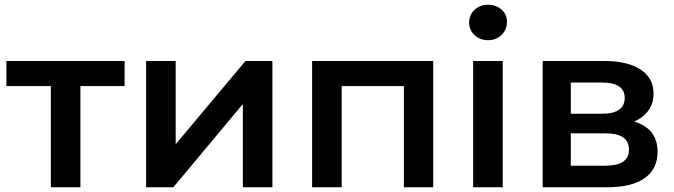

<svg xmlns="http://www.w3.org/2000/svg" viewBox="-20 -792 2850 812"><path d="M507 -428H320V0H195V-428H7V-534H507Z M598 -534H723V-182L1018 -534H1132V0H1007V-352L713 0H598Z M1812 -534V0H1688V-428H1425V0H1300V-534Z M1981 -534H2106V0H1981ZM1964 -697Q1964 -729 1987 -750.5Q2010 -772 2044 -772Q2078 -772 2101 -751.5Q2124 -731 2124 -700Q2124 -667 2101.5 -644.5Q2079 -622 2044 -622Q2010 -622 1987 -643.5Q1964 -665 1964 -697Z M2761 -150Q2761 -78 2707 -39Q2653 0 2547 0H2275V-534H2536Q2634 -534 2689 -498Q2744 -462 2744 -396Q2744 -355 2722.5 -325Q2701 -295 2662 -278Q2761 -248 2761 -150ZM2394 -311H2525Q2622 -311 2622 -378Q2622 -443 2525 -443H2394ZM2640 -158Q2640 -193 2616 -210.5Q2592 -228 2541 -228H2394V-91H2537Q2640 -91 2640 -158Z"/></svg>

Font: CMG Sans SemiBold
Style: Regular
Weight: 600
Designer: Julieta Ulanovsky
Foundry: Julieta Ulanovsky
Version: Version 7.200